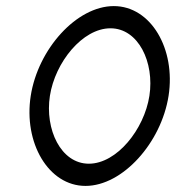

<svg xmlns="http://www.w3.org/2000/svg" viewBox="-20 -610 578 631"><path d="M81 -295C57 -141 139 1 261 1C383 1 510 -141 534 -295C558 -449 476 -590 354 -590C232 -590 105 -449 81 -295ZM144 -295C161 -405 251 -517 343 -517C435 -517 488 -405 471 -295C454 -185 364 -72 272 -72C180 -72 127 -185 144 -295Z"/></svg>

Font: Charger Sport
Style: LitObl
Weight: 300
Designer: Jasper
Foundry: Cannot Into Space Fonts
Version: Version 1.1